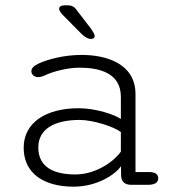

<svg xmlns="http://www.w3.org/2000/svg" viewBox="-20 -694 659 722"><path d="M322 -547.5C328 -547.5 336 -550 336 -558.5C336 -564.5 331 -573 321.5 -587L272.5 -650.5C260.5 -669 252 -674 231.5 -674H222C211 -674 202.5 -669.5 202.5 -661C202.5 -655.5 206 -649 214 -640L285.5 -567.5C300 -553.5 311.5 -547.5 322 -547.5ZM474 1H536C563.5 1 575 -8.5 575 -23.5C575 -38.5 563.5 -47 541.5 -47H489.5V-340C489.5 -455 379.5 -487.5 287 -487.5C221 -487.5 160 -471 125 -455C109 -447 98 -438.5 98 -426.5C98 -413.5 108.5 -404 124 -404C130.5 -404 139 -406 148.5 -410.5C179 -425 233 -439.5 278.5 -439.5C348.5 -439.5 434.5 -422.5 434.5 -330V-246.5C412 -263 339.5 -287 276 -287C152 -287 69 -232.5 69 -138.5C69 -39 149 8 256.5 8C347 8 414.5 -39 435 -69L435.5 -32C437 -11.5 448 1 474 1ZM434.5 -197.5V-124C414 -93 346 -38 263.5 -38C185 -38 124 -63.5 124 -139.5C124 -209 185 -243 279.5 -243C331 -243 409.5 -217 434.5 -197.5Z"/></svg>

Font: RTM Light Light
Style: Regular
Weight: 300
Designer: after Tyler Finck
Foundry: An Endless Supply
Version: Version 1.000;Glyphs 3.2.1 (3258)